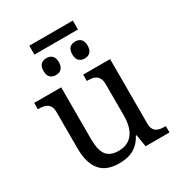

<svg xmlns="http://www.w3.org/2000/svg" viewBox="-196 -964 1027 1104"><g transform="rotate(-30 317.5 -412.5)"><path d="M526.9 -108.9Q526.9 -86.9 533.4 -73.5Q540 -60.1 551.3 -53.2Q562.5 -46.4 577.4 -44.2Q592.3 -42 608.9 -42H611.8V0H453.1L439.9 -81.1H435.1Q419.9 -52.7 401.6 -35.2Q383.3 -17.6 362.8 -7.6Q342.3 2.4 319.8 6.1Q297.4 9.8 272.9 9.8Q233.4 9.8 202.6 -1.5Q171.9 -12.7 150.9 -36.6Q129.9 -60.5 118.9 -97.7Q107.9 -134.8 107.9 -186V-425.8Q107.9 -447.8 101.3 -461.2Q94.7 -474.6 83.5 -481.9Q72.3 -489.3 57.4 -491.7Q42.5 -494.1 25.9 -494.1H22.9V-536.1H202.1V-190.9Q202.1 -158.2 207.3 -132.8Q212.4 -107.4 224.4 -89.8Q236.3 -72.3 256.6 -63.2Q276.9 -54.2 307.1 -54.2Q340.3 -54.2 364 -65.9Q387.7 -77.6 403.1 -98.9Q418.5 -120.1 425.8 -149.9Q433.1 -179.7 433.1 -215.8V-421.9Q433.1 -445.3 426.5 -459.7Q419.9 -474.1 408.9 -481.7Q397.9 -489.3 383.1 -491.7Q368.2 -494.1 351.1 -494.1H348.1V-536.1H526.9ZM452.1 -775.9H163.1V-835H452.1ZM211.9 -724.1Q237.3 -724.1 250.2 -709.5Q263.2 -694.8 263.2 -668Q263.2 -642.1 250.2 -627Q237.3 -611.8 211.9 -611.8Q189.9 -611.8 175.5 -624.8Q161.1 -637.7 161.1 -668Q161.1 -695.8 174.1 -710Q187 -724.1 211.9 -724.1ZM402.8 -724.1Q428.2 -724.1 441.2 -709.5Q454.1 -694.8 454.1 -668Q454.1 -642.1 441.2 -627Q428.2 -611.8 402.8 -611.8Q380.9 -611.8 366.5 -624.8Q352.1 -637.7 352.1 -668Q352.1 -695.8 365 -710Q377.9 -724.1 402.8 -724.1Z"/></g></svg>

Font: Noto Serif
Style: Regular
Weight: 400
Designer: Monotype Design team
Foundry: Monotype Imaging Inc.
Version: Version 1.02